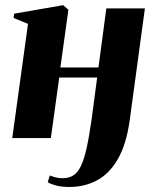

<svg xmlns="http://www.w3.org/2000/svg" viewBox="-20 -535 589 744"><path d="M482.5 -68Q469.5 24.5 436.8 81.2Q404 138 356 163.8Q308 189.5 248.5 189.5Q218.5 189.5 197 183.8Q175.5 178 165 171L173 145Q182.5 149 195.2 152.2Q208 155.5 222 155.5Q246.5 155.5 264 144.8Q281.5 134 294 107.5Q306.5 81 316.2 36.2Q326 -8.5 335.5 -76L356.5 -234.5H209.5L177 0H27.5L88.5 -442.5L32.5 -465.5L35 -482L225 -515L245 -497L214 -273.5H361.5L392 -502.5H541.5Z"/></svg>

Font: Merriweather 144pt ExtraBold
Style: Italic
Weight: 800
Italic angle: -7.8°
Version: Version 2.101